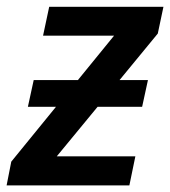

<svg xmlns="http://www.w3.org/2000/svg" viewBox="-39 -561 515 581"><path d="M-19 0 -4.9 -71.8 130.4 -237.8H45.4L63 -318.8H196.8L306.2 -453.1H91.3L109.9 -540.5H455.6L438.5 -459.5L322.8 -318.8H408.7L391.1 -237.8H256.3L132.8 -87.9H370.6L352.5 0Z"/></svg>

Font: Open Sans SemiBold
Style: Italic
Weight: 600
Italic angle: -12°
Designer: Monotype Design Team
Foundry: Monotype Imaging Inc.
Version: Version 3.003; ttfautohint (v1.8.4)